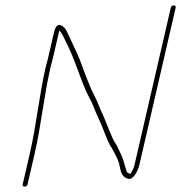

<svg xmlns="http://www.w3.org/2000/svg" viewBox="-20 -680 672 712"><path d="M167.7 -432C171 -443.3 173.8 -454 176.1 -464L199.9 -567C204.8 -562.3 209.1 -556.3 212.7 -549C216.7 -540.3 224.2 -525 235.1 -503C259.7 -450.4 275.2 -397.2 298.4 -344C310 -317.4 319.2 -306.3 328.6 -280C337 -258 347.6 -237.6 356.1 -217C360.7 -204.6 383 -148.7 389.1 -139C392.2 -135 395.1 -130.3 397.9 -125C407.6 -107.2 414.1 -95.4 421.3 -75C427.1 -50.1 428.4 -23.4 455.9 -17C473.8 -11.5 492 -47.5 496.7 -68L631.3 -651C632.7 -657 630.4 -660 624.4 -660C618.4 -660 614.7 -657 613.3 -651L478.7 -68C475.7 -54.9 469.8 -44.2 463.1 -35L454 -39C451.6 -40.3 450.1 -42.3 449.4 -45C445.1 -57.7 442.7 -68.3 438.2 -83C431.5 -104.8 423.8 -116.7 415.4 -136C404.4 -156.2 402.6 -153.5 390.5 -184L373.2 -226C369.5 -236 365.2 -246.3 360.3 -257C350.5 -276.5 342.3 -302.6 332.1 -321C312.8 -356.8 291.4 -416.9 275.9 -458.5C268.5 -478.2 237.8 -541.2 230.1 -559C224 -571.5 218.9 -580.4 206.3 -586C189.6 -593.4 183.4 -573.4 179.6 -557L158.1 -464C156 -454.7 153.2 -444 149.7 -432C124.5 -322.9 115.8 -220 90.2 -109L64.3 3C62.9 9 65.2 12 71.2 12C77.2 12 80.9 9 82.3 3L108.2 -109C133.5 -218.9 142.5 -322.9 167.7 -432Z"/></svg>

Font: HoneyBee
Style: BLnIt
Weight: 100
Foundry: Cannot Into Space Fonts
Version: Version 0.89